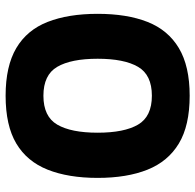

<svg xmlns="http://www.w3.org/2000/svg" viewBox="-26 -668 712 701"><g transform="rotate(90 330.5 -318.0)"><path d="M330 18Q222 18 156 -21Q90 -60 60.5 -135.5Q31 -211 31 -318Q31 -425 60.5 -500Q90 -575 156 -614.5Q222 -654 330 -654Q439 -654 504.5 -614.5Q570 -575 600 -500Q630 -425 630 -318Q630 -211 600 -135.5Q570 -60 504.5 -21Q439 18 330 18ZM330 -120Q406 -120 435.5 -170.5Q465 -221 465 -318Q465 -415 435.5 -465.5Q406 -516 330 -516Q254 -516 224.5 -465.5Q195 -415 195 -318Q195 -221 224.5 -170.5Q254 -120 330 -120Z"/></g></svg>

Font: Kanit SemiBold
Style: Regular
Weight: 600
Designer: Katatrad Team
Foundry: CadsonDemak
Version: Version 2.000; ttfautohint (v1.8.3)